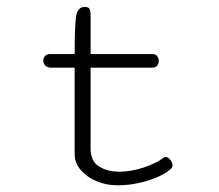

<svg xmlns="http://www.w3.org/2000/svg" viewBox="-20 -537 645 565"><path d="M325.7 8.3Q292 8.3 263.2 -4.2Q234.4 -16.6 217 -37.4Q199.7 -58.1 199.7 -82.5V-337.9H129.9Q118.7 -337.9 113 -344.5Q107.4 -351.1 107.4 -358.9Q107.4 -366.2 112.5 -372.1Q117.7 -377.9 127.9 -377.9H199.7Q199.7 -456.5 203.6 -486.6Q207.5 -516.6 229 -516.6Q241.2 -516.6 243.9 -510Q246.6 -503.4 246.6 -494.6V-377.9H428.2Q438 -377.9 442.6 -371.6Q447.3 -365.2 447.3 -357.9Q447.3 -350.1 442.4 -344Q437.5 -337.9 427.7 -337.9H246.6V-99.6Q246.6 -62.5 271.5 -47.1Q296.4 -31.7 330.6 -31.7Q365.2 -31.7 402.3 -43.9Q439.5 -56.2 461.9 -73.2Q463.9 -75.2 467.3 -75.2Q474.1 -75.2 481 -66.9Q487.8 -58.6 487.8 -50.3Q487.8 -46.4 485.4 -43Q475.6 -31.2 450.7 -19.3Q425.8 -7.3 392.8 0.5Q359.9 8.3 325.7 8.3Z"/></svg>

Font: Cutive Mono
Style: Regular
Weight: 400
Designer: Vernon Adams
Foundry: Vernon Adams
Version: Version 1.110; ttfautohint (v1.8.4.7-5d5b)